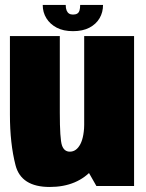

<svg xmlns="http://www.w3.org/2000/svg" viewBox="-20 -740 582 764"><path d="M363.5 0H513.5V-596.5H315V-85ZM218 -596.5H19.5V-284Q19.5 -169 41.8 -82.5Q64 4 178 4Q288.5 4 351 -68.8Q413.5 -141.5 413.5 -235.5L315.5 -257Q315.5 -196.5 299.8 -166.5Q284 -136.5 258 -136.5Q235 -136.5 226.5 -161.8Q218 -187 218 -291.5ZM270.5 -616Q309.5 -616 336 -630Q362.5 -644 376.2 -667.5Q390 -691 390 -720.5H299Q299 -707.5 296.5 -698.8Q294 -690 287.5 -686Q281 -682 270.5 -682Q261 -682 254.8 -686Q248.5 -690 245 -698.5Q241.5 -707 241.5 -720.5H150Q150 -691 164.5 -667.5Q179 -644 205.5 -630Q232 -616 270.5 -616Z"/></svg>

Font: Anybody Condensed Black
Style: Regular
Weight: 900
Width: 3
Designer: Tyler Finck
Foundry: Etcetera Type Company
Version: Version 1.113;gftools[0.9.25]